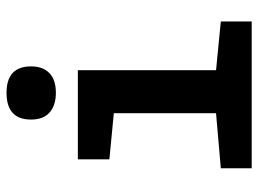

<svg xmlns="http://www.w3.org/2000/svg" viewBox="-124 -686 810 603"><g transform="rotate(-90 281.5 -385.0)"><path d="M291 -615Q252 -615 229.5 -634.5Q207 -654 207 -693Q207 -770 291 -770Q374 -770 374 -693Q374 -656 353 -635.5Q332 -615 291 -615ZM54 0V-97L227 -112V-433L82 -447V-546H362V-112L515 -97V0Z"/></g></svg>

Font: Noto Sans Mono SemiCondensed
Style: Bold
Weight: 700
Width: 4
Designer: Monotype Design Team
Foundry: Monotype Imaging Inc.
Version: Version 2.014